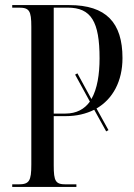

<svg xmlns="http://www.w3.org/2000/svg" viewBox="-20 -734 525 754"><path d="M28 0H280V-10H239C198 -10 191 -22 191 -85V-278H239C281 -278 318 -287 350 -303L397 -218L406 -223L359 -308C423 -345 461 -415 461 -506C461 -645 397 -714 252 -714H28V-704H54C95 -704 103 -692 103 -629V-88C103 -23 95 -10 52 -10H28ZM237 -288H191V-704H246C338 -704 371 -649 371 -505C371 -442 362 -385 339 -345L284 -446L275 -441L333 -335C312 -306 281 -288 237 -288Z"/></svg>

Font: Noto Serif Display ExtraCondensed
Style: Regular
Weight: 400
Width: 2
Designer: Monotype Design Team
Foundry: Monotype Imaging Inc.
Version: Version 2.009